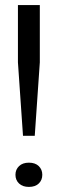

<svg xmlns="http://www.w3.org/2000/svg" viewBox="-20 -732 229 758"><path d="M41 -42Q41 -62.5 55.2 -76.2Q69.3 -89.8 94.2 -89.8Q119.1 -89.8 133.1 -76.2Q147 -62.5 147 -42Q147 -21 133.1 -7.6Q119.1 5.9 94.2 5.9Q69.3 5.9 55.2 -7.6Q41 -21 41 -42ZM117.2 -195.8H70.8L50.8 -485.8V-711.9H137.2V-485.8Z"/></svg>

Font: Creato Display
Style: Regular
Weight: 400
Version: Version 1.000